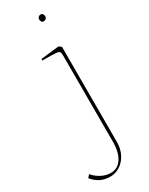

<svg xmlns="http://www.w3.org/2000/svg" viewBox="-344 -708 755 970"><g transform="rotate(-30 33.5 -223.0)"><path d="M85 -428V75Q85 134 62 169.5Q39 205 -1 205Q-29 205 -53.5 192.5Q-78 180 -95 162L-101 155L-115 171Q-97 193 -72.5 206.5Q-48 220 -12 220Q17 220 43.5 203Q70 186 86 155Q102 124 102 84V-470L88 -481L-18 -469L-19 -460Q39 -460 57.5 -458.5Q76 -457 80.5 -451.5Q85 -446 85 -428ZM106 -647Q106 -655 101.5 -660.5Q97 -666 89 -666Q82 -666 76.5 -660.5Q71 -655 71 -647Q71 -639 75.5 -633.5Q80 -628 88 -628Q95 -628 100.5 -633Q106 -638 106 -647Z"/></g></svg>

Font: TMT Limkin
Style: Regular
Weight: 400
Designer: Gabriel Drozdov
Version: Version 1.000;Glyphs 3.1.2 (3151)